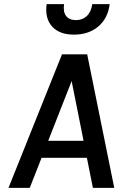

<svg xmlns="http://www.w3.org/2000/svg" viewBox="-20 -906 591 926"><path d="M21 0 279 -644H400.5L531 0H428L399 -145H180.5L123.5 0ZM212.5 -227H383L325.5 -515ZM336.5 -739Q266 -739 230.8 -778.8Q195.5 -818.5 205 -886H289Q283.5 -848.5 299 -828.8Q314.5 -809 346 -809Q378 -809 398.8 -828.8Q419.5 -848.5 425 -886H509Q500.5 -817.5 454 -778.2Q407.5 -739 336.5 -739Z"/></svg>

Font: Karla SemiBold
Style: Italic
Weight: 600
Italic angle: -8°
Designer: Jonathan Pinhorn
Version: Version 2.004;gftools[0.9.33]